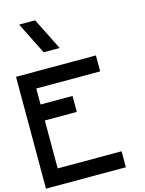

<svg xmlns="http://www.w3.org/2000/svg" viewBox="-173 -1350 1097 1451"><g transform="rotate(-15 375.0 -625.0)"><path d="M625 -875V-750H125V-625H375V-500H125V-125H625V0H0V-875ZM250 -1250 375 -1000H250L125 -1250Z"/></g></svg>

Font: CraftyPE
Style: Regular
Weight: 400
Designer: Erek Butcher
Foundry: Haunted Coop
Version: Version 0.018;April 4, 2024;FontCreator 15.0.0.2962 64-bit